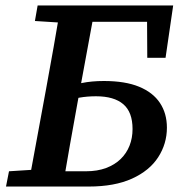

<svg xmlns="http://www.w3.org/2000/svg" viewBox="-20 -684 682 704"><path d="M156 0 161 -56H295Q337 -56 369 -68Q401 -80 422.5 -101Q444 -122 455 -150Q466 -178 466 -211Q466 -273 432 -302Q398 -331 332 -331Q300 -331 271.5 -326Q243 -321 216 -314L220 -365Q243 -372 279.5 -379.5Q316 -387 361 -387Q439 -387 490 -366Q541 -345 566.5 -306.5Q592 -268 592 -216Q592 -157 560 -107.5Q528 -58 464 -29Q400 0 305 0ZM520 -472 519 -648 561 -604H259L265 -664H615L587 -472ZM83 0 149 -358Q163 -434 176.5 -510.5Q190 -587 203 -664H330L264 -306Q250 -230 236.5 -153Q223 -76 210 0ZM2 0 13 -56 139 -64H149L143 0ZM108 -607 118 -664H252L246 -599H235Z"/></svg>

Font: Source Serif 4 SemiBold
Style: Italic
Weight: 600
Italic angle: -12°
Designer: Frank Grießhammer
Foundry: Adobe Systems Incorporated
Version: Version 4.004;hotconv 1.0.116;makeotfexe 2.5.65601